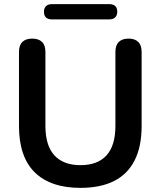

<svg xmlns="http://www.w3.org/2000/svg" viewBox="-20 -900 778 930"><path d="M370 10Q297 10 241.5 -9Q186 -28 148 -65.5Q110 -103 91 -159Q72 -215 72 -289V-648Q72 -681 88.5 -697Q105 -713 136 -713Q167 -713 183.5 -697Q200 -681 200 -648V-290Q200 -195 243.5 -147.5Q287 -100 370 -100Q453 -100 496 -147.5Q539 -195 539 -290V-648Q539 -681 555.5 -697Q572 -713 603 -713Q633 -713 649.5 -697Q666 -681 666 -648V-289Q666 -191 632.5 -124Q599 -57 533 -23.5Q467 10 370 10ZM232 -806Q193 -806 193 -843Q193 -861 203 -870.5Q213 -880 232 -880H509Q548 -880 548 -843Q548 -826 538 -816Q528 -806 509 -806Z"/></svg>

Font: Nunito
Style: Bold
Weight: 700
Designer: Vernon Adams
Foundry: Vernon Adams
Version: Version 3.602